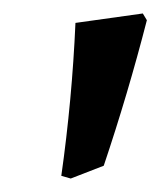

<svg xmlns="http://www.w3.org/2000/svg" viewBox="-20 -674 238 285"><path d="M134 -428 85 -409 71 -413Q87 -526 92 -640L192 -654L198 -644Q170 -535 134 -428Z"/></svg>

Font: Alegreya SC
Style: Bold Italic
Weight: 700
Italic angle: -7°
Designer: Juan Pablo del Peral
Foundry: Huerta Tipografica
Version: Version 2.007; ttfautohint (v1.6)